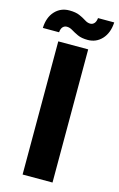

<svg xmlns="http://www.w3.org/2000/svg" viewBox="-159 -908 597 961"><g transform="rotate(15 139.0 -427.0)"><path d="M62 0V-690H217V0ZM-30 -735Q-28 -790 1.5 -822Q31 -854 76 -854Q109 -854 129.5 -845Q150 -836 164.5 -826.5Q179 -817 193 -817Q205 -817 213.5 -826Q222 -835 224 -854H308Q305 -799 275.5 -767Q246 -735 202 -735Q170 -735 149.5 -744.5Q129 -754 114.5 -763Q100 -772 85 -772Q73 -772 64.5 -763.5Q56 -755 54 -735Z"/></g></svg>

Font: Radio Canada Big
Style: Regular
Weight: 400
Designer: Étienne Aubert Bonn
Foundry: Coppers and Brasses
Version: Version 1.001